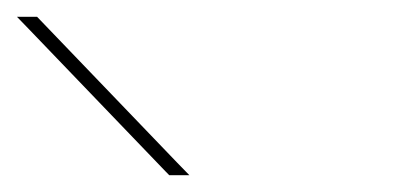

<svg xmlns="http://www.w3.org/2000/svg" viewBox="-240 -730 495 229"><path d="M-205.3 -695 -219.8 -710H-195.8L-191 -705L-28.7 -536L-14.1 -521H-38.1L-43 -526Z"/></svg>

Font: Nordica Plus
Style: NordicaClassicUltraLightOpObl
Weight: 300
Version: Version 1